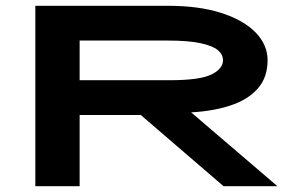

<svg xmlns="http://www.w3.org/2000/svg" viewBox="-20 -643 1040 663"><path d="M102 0V-623H560Q668 -623 745 -598Q822 -573 863 -530.5Q904 -488 904 -435Q904 -375 869.5 -336.5Q835 -298 775 -278.5Q715 -259 640 -255L938 0H752L466 -246H255V0ZM255 -366H566Q669 -366 709.5 -385.5Q750 -405 750 -435Q750 -455 732 -470Q714 -485 672 -494Q630 -503 556 -503H255Z"/></svg>

Font: Inconsolata UltraExpanded Black
Style: Regular
Weight: 900
Width: 9
Monospace: yes
Designer: Raph Levien, Cyreal, Brenton Simpson
Foundry: Raph Levien, Cyreal, Google
Version: Version 3.001; ttfautohint (v1.8.2.53-6de2)